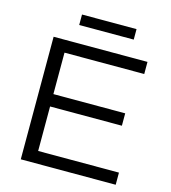

<svg xmlns="http://www.w3.org/2000/svg" viewBox="-122 -940 923 1038"><g transform="rotate(15 339.5 -421.0)"><path d="M208 -783.2V-841.8H513.2V-783.2ZM90.8 0V-686H616.2V-618.2H169.9V-386.2H571.8V-316.9H169.9V-67.9H622.1V0Z"/></g></svg>

Font: Archivo Light
Style: Regular
Weight: 300
Designer: Hector Gatti
Foundry: Omnibus-Type
Version: Version 2.001